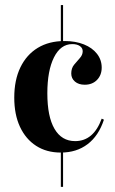

<svg xmlns="http://www.w3.org/2000/svg" viewBox="-20 -591 454 758"><path d="M220.2 146.8V-1.6H229V146.8ZM220.2 -420.2V-571H229V-420.2ZM220.2 11.3Q163.7 11.3 122.6 -15.3Q81.5 -41.9 58.9 -90.3Q36.3 -138.7 36.3 -205.6Q36.3 -275 60.5 -325Q84.7 -375 129 -402Q173.4 -429 234.7 -429Q278.2 -429 311.3 -415.7Q344.4 -402.4 362.9 -378.6Q381.5 -354.8 381.5 -324.2Q381.5 -294.4 362.9 -275.4Q344.4 -256.5 314.5 -256.5Q290.3 -256.5 275.8 -269Q261.3 -281.5 261.3 -300.8Q261.3 -321.8 272.6 -335.5Q283.9 -349.2 295.2 -361.7Q306.5 -374.2 306.5 -388.7Q306.5 -401.6 295.2 -409.3Q283.9 -416.9 265.3 -416.9Q219.4 -416.9 193.1 -364.5Q166.9 -312.1 166.9 -222.6Q166.9 -130.6 195.2 -82.3Q223.4 -33.9 276.6 -33.9Q312.9 -33.9 339.1 -56Q365.3 -78.2 381.5 -122.6L390.3 -118.5Q369.4 -54.8 325.8 -21.8Q282.3 11.3 220.2 11.3Z"/></svg>

Font: Playfair 144pt SemiCondensed ExtraBold
Style: Regular
Weight: 800
Width: 4
Designer: Claus Eggers Sørensen
Foundry: Claus Eggers Sørensen
Version: Version 2.203